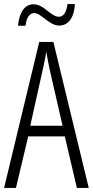

<svg xmlns="http://www.w3.org/2000/svg" viewBox="-20 -919 454 939"><path d="M68 -793H105C109 -834 126 -855 147 -855C183 -855 219 -794 270 -794C311 -794 343 -829 346 -899H310C305 -861 292 -837 268 -837C228 -837 196 -898 144 -898C99 -898 74 -856 68 -793ZM356 0H414L241 -714H172L0 0H58L118 -252H297ZM224 -574 286 -304H128L188 -574C196 -609 202 -637 206 -667C211 -637 217 -609 224 -574Z"/></svg>

Font: Noto Sans Devanagari UI ExtraCondensed Light
Style: Regular
Weight: 300
Width: 2
Designer: Jelle Bosma - Monotype Design Team
Foundry: Monotype Imaging Inc.
Version: Version 2.004